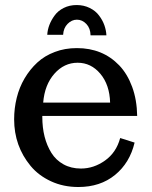

<svg xmlns="http://www.w3.org/2000/svg" viewBox="-20 -729 602 762"><path d="M291 13.2Q231.4 13.2 182.4 -9.5Q133.3 -32.2 101.6 -70.3Q36.1 -149.4 36.1 -255.4Q36.1 -299.3 46.4 -340.8Q56.6 -382.3 77.6 -418Q98.6 -453.6 127.9 -480.7Q157.2 -507.8 197.8 -522.9Q237.3 -538.1 285.2 -538.1Q387.2 -538.1 453.1 -469.7Q485.4 -436 504.4 -384.5Q523.4 -333 524.4 -269H147.9V-265.1Q147.9 -180.2 184.1 -122.1Q202.1 -93.3 232.2 -76.7Q262.2 -60.1 301.3 -60.1Q352.1 -60.1 396.7 -91.8Q441.4 -123.5 457 -181.2L514.2 -163.1Q495.1 -82.5 436.5 -34.7Q377.9 13.2 291 13.2ZM151.4 -321.8H417Q415 -392.6 378.2 -436.3Q341.3 -480 288.1 -480Q234.4 -480 195.8 -436.3Q157.2 -392.6 151.4 -321.8ZM339.4 -588.9Q338.9 -616.7 322.8 -633.8Q306.6 -650.9 285.2 -650.9Q264.6 -650.9 248.3 -634.3Q231.9 -617.7 230.5 -590.8H167.5Q169.9 -630.9 196.8 -667.5Q210 -686 232.9 -697.5Q255.9 -709 284.2 -709Q312.5 -709 335.9 -697.5Q359.4 -686 373 -667.5Q387.2 -648.9 394.3 -628.7Q401.4 -608.4 402.3 -588.9Z"/></svg>

Font: Trocchi
Style: Regular
Weight: 400
Designer: Vernon Adams
Foundry: Vernon Adams
Version: Version 1.101; ttfautohint (v1.8.4.7-5d5b);gftools[0.9.27]